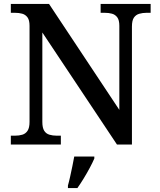

<svg xmlns="http://www.w3.org/2000/svg" viewBox="-20 -734 810 975"><path d="M35 0V-45H56Q77 -45 93.5 -50Q110 -55 120 -70Q130 -85 130 -115V-603Q130 -632 119.5 -646Q109 -660 92.5 -664.5Q76 -669 56 -669H35V-714H229L586 -176V-603Q586 -632 575.5 -646Q565 -660 548.5 -664.5Q532 -669 512 -669H491V-714H745V-669H724Q704 -669 687 -664Q670 -659 660 -644.5Q650 -630 650 -599V0H574L195 -569V-115Q195 -85 204.5 -70Q214 -55 231 -50Q248 -45 268 -45H289V0ZM325 208Q331 187 336.5 161.5Q342 136 347.5 110Q353 84 357 61H459V71Q450 92 435.5 119Q421 146 404.5 173Q388 200 373 221H325Z"/></svg>

Font: Noto Serif Kannada Medium
Style: Regular
Weight: 500
Version: Version 2.003